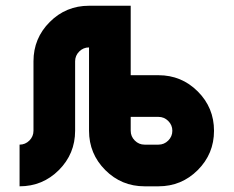

<svg xmlns="http://www.w3.org/2000/svg" viewBox="-20 -655 821 675"><path d="M439.5 -244.1V-195.3Q439.5 -175.3 453.9 -160.9Q468.3 -146.5 488.3 -146.5H537.1Q557.1 -146.5 571.5 -160.9Q585.9 -175.3 585.9 -195.3Q585.9 -215.3 571.5 -229.7Q557.1 -244.1 537.1 -244.1ZM439.5 -390.6H537.1Q618.2 -390.6 675.3 -333.5Q732.4 -276.4 732.4 -195.3Q732.4 -114.3 675.3 -57.1Q618.2 0 537.1 0H488.3Q407.2 0 350.1 -57.1Q293 -114.3 293 -195.3V-488.3Q272.9 -488.3 258.5 -473.9Q244.1 -459.5 244.1 -439.5V-195.3Q244.1 -114.3 187 -57.1Q129.9 0 48.8 0V-146.5Q68.8 -146.5 83.3 -160.9Q97.7 -175.3 97.7 -195.3V-439.5Q97.7 -520.5 154.8 -577.6Q211.9 -634.8 293 -634.8H439.5Z"/></svg>

Font: Audex
Style: Regular
Weight: 400
Designer: GGBotNet
Foundry: GGBotNet
Version: 1.00